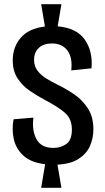

<svg xmlns="http://www.w3.org/2000/svg" viewBox="-20 -788 504 919"><path d="M177 111 196 -2Q127 -10 91 -44Q55 -78 45.5 -124.5Q36 -171 45 -217L140 -225Q132 -164 154.5 -122Q177 -80 236 -80Q270 -80 297 -98.5Q324 -117 324 -168Q324 -219 291.5 -247.5Q259 -276 198 -308Q158 -329 122.5 -353.5Q87 -378 64 -413Q41 -448 41 -499Q41 -563 79.5 -607.5Q118 -652 195 -661L177 -768H274L256 -662Q347 -654 386 -598Q425 -542 418 -461L321 -451Q328 -513 302.5 -546.5Q277 -580 229 -580Q188 -580 165.5 -558.5Q143 -537 143 -502Q143 -471 160 -449Q177 -427 203.5 -411Q230 -395 257 -382Q296 -363 335 -336.5Q374 -310 400.5 -269.5Q427 -229 427 -169Q427 -126 410.5 -89Q394 -52 356 -27.5Q318 -3 255 0L274 111Z"/></svg>

Font: Bricolage Grotesque 12pt Condensed Medium
Style: Regular
Weight: 500
Width: 3
Designer: Mathieu Triay
Foundry: Atelier Triay
Version: Version 1.001; ttfautohint (v1.8.4.7-5d5b);gftools[0.9.33.de